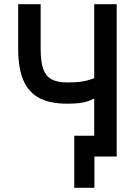

<svg xmlns="http://www.w3.org/2000/svg" viewBox="-20 -745 640 914"><path d="M333.5 -99H428.5V-275H426Q401 -262 373.8 -256.8Q346.5 -251.5 298 -251.5Q216.5 -251.5 165.8 -279Q115 -306.5 90.8 -364Q66.5 -421.5 66.5 -513V-725H173.5V-513Q173.5 -452 185.5 -417.5Q197.5 -383 225 -367.8Q252.5 -352.5 301 -352.5Q343 -352.5 372 -357.2Q401 -362 428.5 -373V-725H535.5V0H429.5V149H333.5Z"/></svg>

Font: JuliaMono SemiBold
Style: Regular
Weight: 600
Monospace: yes
Designer: cormullion
Foundry: corm
Version: Version 0.055; ttfautohint (v1.8.4)